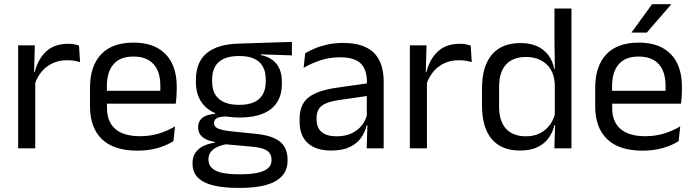

<svg xmlns="http://www.w3.org/2000/svg" viewBox="-20 -703 3294 910"><path d="M143 -298.5 124.5 -361 144.5 -362Q160.5 -424 199.5 -459.8Q238.5 -495.5 303 -495.5Q319 -495.5 331.8 -493Q344.5 -490.5 354.5 -487L359.5 -408.5Q347 -412.5 331.8 -415Q316.5 -417.5 298 -417.5Q243 -417.5 202.2 -387Q161.5 -356.5 143 -298.5ZM66 0V-488H145L141 -344L147 -338V0Z M631 11Q519.5 11 463 -43.5Q406.5 -98 406.5 -199.5V-286.5Q406.5 -389.5 459 -445.2Q511.5 -501 612.5 -501Q680.5 -501 726 -475.8Q771.5 -450.5 794.5 -404Q817.5 -357.5 817.5 -293V-275Q817.5 -259 816.2 -243Q815 -227 813 -211.5H738.5Q739.5 -235.5 739.8 -257Q740 -278.5 740 -296.5Q740 -341 725.8 -371.8Q711.5 -402.5 683.2 -418.8Q655 -435 612.5 -435Q549.5 -435 518 -398.5Q486.5 -362 486.5 -294V-247.5L487 -237.5V-191Q487 -160.5 496 -136Q505 -111.5 524.2 -93.8Q543.5 -76 573.2 -66.8Q603 -57.5 644 -57.5Q691.5 -57.5 732.5 -70Q773.5 -82.5 809.5 -104L802 -34Q769.5 -13.5 726.5 -1.2Q683.5 11 631 11ZM449 -211.5V-272.5H796V-211.5Z M1114.5 -146Q1015 -146 961.8 -189.5Q908.5 -233 908.5 -314V-326.5Q908.5 -377 929.2 -414.5Q950 -452 995.5 -473.2Q1041 -494.5 1114.5 -496.5L1363.5 -504.5V-440.5L1216.5 -445.5L1216 -442Q1250.5 -435 1272.5 -418Q1294.5 -401 1305.2 -375.5Q1316 -350 1316 -316V-305Q1316 -227.5 1265 -186.8Q1214 -146 1114.5 -146ZM1111 123H1122.5Q1167.5 123 1199.8 116.2Q1232 109.5 1249.5 95Q1267 80.5 1267 56.5V54.5Q1267 26.5 1246.8 11.8Q1226.5 -3 1177.5 -7.5L1039.5 -20L1062.5 -21Q1034.5 -17 1013.2 -8Q992 1 980 15.8Q968 30.5 968 52.5V53.5Q968 79 985.5 94.5Q1003 110 1035 116.5Q1067 123 1111 123ZM1106.5 187.5Q1040.5 187.5 992.8 176.2Q945 165 918.8 139.8Q892.5 114.5 892.5 72V70Q892.5 40 906.8 20Q921 0 945.2 -11.5Q969.5 -23 999.5 -27L999 -30Q958 -37 938.5 -54.2Q919 -71.5 919 -99V-99.5Q919 -118.5 927.8 -132Q936.5 -145.5 954.2 -153.5Q972 -161.5 999.5 -163.5V-173.5L1092.5 -150L1054.5 -151Q1020.5 -150.5 1007.5 -142.8Q994.5 -135 994.5 -119.5V-119Q994.5 -102.5 1013 -94Q1031.5 -85.5 1076 -80.5L1194.5 -68.5Q1272 -60.5 1307.5 -31.2Q1343 -2 1343 55V57.5Q1343 103 1316 132Q1289 161 1239.5 174.2Q1190 187.5 1121 187.5ZM1113.5 -206Q1155.5 -206 1183.2 -218.2Q1211 -230.5 1225.2 -255.2Q1239.5 -280 1239.5 -316V-328Q1239.5 -363 1225.8 -387.5Q1212 -412 1184.5 -424.8Q1157 -437.5 1115.5 -437.5H1112.5Q1067.5 -437.5 1039.2 -423.8Q1011 -410 998.2 -385.2Q985.5 -360.5 985.5 -327.5V-316Q985.5 -280 999.8 -255.5Q1014 -231 1042.5 -218.5Q1071 -206 1113.5 -206Z M1718 0 1721.5 -118.5 1718.5 -131V-286.5L1719 -315Q1719 -374.5 1688.8 -403Q1658.5 -431.5 1593 -431.5Q1540.5 -431.5 1496.8 -416.5Q1453 -401.5 1419 -381.5L1426.5 -450.5Q1445.5 -462 1471.8 -473.2Q1498 -484.5 1531.8 -492Q1565.5 -499.5 1606 -499.5Q1658.5 -499.5 1695.2 -486.8Q1732 -474 1754.8 -450Q1777.5 -426 1788 -392Q1798.5 -358 1798.5 -316V0ZM1550 10.5Q1477.5 10.5 1438.8 -24.8Q1400 -60 1400 -125.5V-140Q1400 -207.5 1441.8 -240.8Q1483.5 -274 1574.5 -287L1729 -309L1733.5 -250L1584.5 -228.5Q1528.5 -220.5 1504.5 -201.2Q1480.5 -182 1480.5 -144.5V-136.5Q1480.5 -98 1504.2 -77.5Q1528 -57 1575.5 -57Q1617.5 -57 1647.5 -71.5Q1677.5 -86 1696 -110.5Q1714.5 -135 1721 -165L1733.5 -110H1718Q1711 -78 1691.8 -50.5Q1672.5 -23 1638 -6.2Q1603.5 10.5 1550 10.5Z M1999.5 -298.5 1981 -361 2001 -362Q2017 -424 2056 -459.8Q2095 -495.5 2159.5 -495.5Q2175.5 -495.5 2188.2 -493Q2201 -490.5 2211 -487L2216 -408.5Q2203.5 -412.5 2188.2 -415Q2173 -417.5 2154.5 -417.5Q2099.5 -417.5 2058.8 -387Q2018 -356.5 1999.5 -298.5ZM1922.5 0V-488H2001.5L1997.5 -344L2003.5 -338V0Z M2444.5 10.5Q2356.5 10.5 2310.5 -44Q2264.5 -98.5 2264.5 -203V-283.5Q2264.5 -388.5 2311 -443.8Q2357.5 -499 2448 -499Q2493 -499 2526 -483.8Q2559 -468.5 2579.5 -441Q2600 -413.5 2607 -376H2633.5L2609.5 -301.5Q2608 -344.5 2590.2 -373.8Q2572.5 -403 2542.2 -418Q2512 -433 2473 -433Q2411 -433 2378.2 -397Q2345.5 -361 2345.5 -291V-198Q2345.5 -129 2378.2 -93Q2411 -57 2473 -57Q2510 -57 2538.5 -71.2Q2567 -85.5 2585.8 -110.8Q2604.5 -136 2611.5 -168L2631.5 -110H2607.5Q2600.5 -77 2580.8 -49.5Q2561 -22 2527.8 -5.8Q2494.5 10.5 2444.5 10.5ZM2607.5 0 2611 -118 2609.5 -144V-348L2610 -365L2608 -503.5V-662.5H2688.5V0Z M3025.5 11Q2914 11 2857.5 -43.5Q2801 -98 2801 -199.5V-286.5Q2801 -389.5 2853.5 -445.2Q2906 -501 3007 -501Q3075 -501 3120.5 -475.8Q3166 -450.5 3189 -404Q3212 -357.5 3212 -293V-275Q3212 -259 3210.8 -243Q3209.5 -227 3207.5 -211.5H3133Q3134 -235.5 3134.2 -257Q3134.5 -278.5 3134.5 -296.5Q3134.5 -341 3120.2 -371.8Q3106 -402.5 3077.8 -418.8Q3049.5 -435 3007 -435Q2944 -435 2912.5 -398.5Q2881 -362 2881 -294V-247.5L2881.5 -237.5V-191Q2881.5 -160.5 2890.5 -136Q2899.5 -111.5 2918.8 -93.8Q2938 -76 2967.8 -66.8Q2997.5 -57.5 3038.5 -57.5Q3086 -57.5 3127 -70Q3168 -82.5 3204 -104L3196.5 -34Q3164 -13.5 3121 -1.2Q3078 11 3025.5 11ZM2843.5 -211.5V-272.5H3190.5V-211.5ZM3070.5 -683H3160.5V-681.5L3045.5 -548.5H2973.5V-549.5Z"/></svg>

Font: Anek Gujarati
Style: Regular
Weight: 400
Designer: Mrunmayee Ghaisas (Gujarati), Yesha Goshar (Latin)
Foundry: Ek Type
Version: Version 1.003